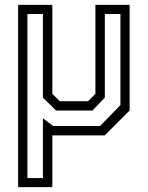

<svg xmlns="http://www.w3.org/2000/svg" viewBox="-20 -560 611 794"><path d="M55 214V-540H196.5V-172L227 -141.5H344L374.5 -172V-540H516V-103L413 0H196.5V214ZM93.5 176.5H157.5V-71L199.5 -39H394L478 -125.5V-502H413.5V-156.5L362.5 -103H211.5L157.5 -156.5V-502H93.5Z"/></svg>

Font: Tourney Thin
Style: Regular
Weight: 400
Version: Version 1.015